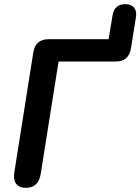

<svg xmlns="http://www.w3.org/2000/svg" viewBox="-20 -893 673 921"><path d="M104 8Q71 8 57 -12Q43 -32 49 -68L140 -643Q151 -705 213 -705H501L520 -820Q529 -873 582 -873Q610 -873 623.5 -856Q637 -839 632 -810L608 -660Q597 -598 536 -598H261L175 -57Q164 8 104 8Z"/></svg>

Font: Nunito
Style: Bold Italic
Weight: 700
Italic angle: -9°
Designer: Vernon Adams
Foundry: Vernon Adams
Version: Version 3.601; ttfautohint (v1.8.2.53-6de2)